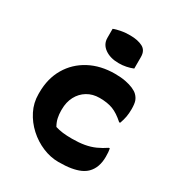

<svg xmlns="http://www.w3.org/2000/svg" viewBox="-183 -897 966 1034"><g transform="rotate(30 300.0 -380.0)"><path d="M360 -552Q396 -552 424.5 -546.5Q453 -541 473.5 -532Q494 -523 505 -512Q519 -498 525 -481Q531 -464 531 -431Q531 -405 527 -383Q523 -361 514 -337H508Q469 -372 435 -385Q401 -398 352 -398Q309 -398 276 -378Q243 -358 224.5 -323Q206 -288 206 -242V-234Q206 -213 210.5 -191Q215 -169 228 -146Q250 -139 274.5 -136Q299 -133 332 -133Q375 -133 409 -139Q443 -145 472 -158Q501 -171 529 -190H535Q537 -179 538 -168Q539 -157 539 -140Q539 -106 529.5 -79.5Q520 -53 501 -34Q486 -19 463.5 -9Q441 1 409 6.5Q377 12 331 12Q282 12 233 -8.5Q184 -29 144 -65.5Q104 -102 80 -149.5Q56 -197 56 -251V-261Q56 -348 94.5 -413.5Q133 -479 201.5 -515.5Q270 -552 360 -552ZM226 -755Q235 -759 247 -762Q259 -765 272 -767.5Q285 -770 299 -771Q313 -772 326 -772Q373 -772 403.5 -756.5Q434 -741 434 -700V-628Q425 -624 414.5 -621Q404 -618 392.5 -615.5Q381 -613 369.5 -612Q358 -611 346 -611Q294 -611 260 -635Q226 -659 226 -699Z"/></g></svg>

Font: Recursive Monospace Casual ExtraBold
Style: Regular
Weight: 800
Version: Version 1.047